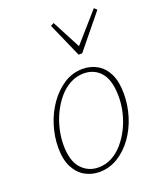

<svg xmlns="http://www.w3.org/2000/svg" viewBox="-143 -852 795 953"><g transform="rotate(-20 255.0 -375.0)"><path d="M217 12Q177 12 142.5 -7Q108 -26 86.5 -66.5Q65 -107 65 -171Q65 -229 83 -287Q101 -345 134.5 -392.5Q168 -440 213 -469Q258 -498 312 -498Q354 -498 388.5 -478Q423 -458 443 -417.5Q463 -377 463 -313Q463 -252 445 -194Q427 -136 393.5 -89.5Q360 -43 315 -15.5Q270 12 217 12ZM221 -11Q258 -11 290.5 -28Q323 -45 349.5 -75.5Q376 -106 395 -144Q414 -182 424 -224Q434 -266 434 -307Q434 -394 399.5 -434.5Q365 -475 309 -475Q271 -475 237.5 -457Q204 -439 178 -408.5Q152 -378 133 -339.5Q114 -301 104 -258.5Q94 -216 94 -175Q94 -91 130 -51Q166 -11 221 -11ZM255 -761 341 -597H323L468 -762L482 -749L337 -571H318L238 -752Z"/></g></svg>

Font: Source Serif 4 ExtraLight
Style: Italic
Weight: 250
Italic angle: -12°
Designer: Frank Grießhammer
Foundry: Adobe Systems Incorporated
Version: Version 4.004;hotconv 1.0.116;makeotfexe 2.5.65601